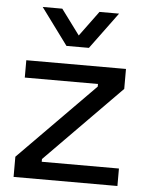

<svg xmlns="http://www.w3.org/2000/svg" viewBox="-52 -762 609 805"><g transform="rotate(5 252.5 -360.0)"><path d="M35.5 0H472.5V-73.5H147.5V-85L465.5 -408V-492H46V-419H354V-408L35.5 -85ZM303 -566.5 416.5 -720.5H334L256 -614.5L177.5 -720.5H95L208.5 -566.5Z"/></g></svg>

Font: MCL Standard
Style: Regular
Weight: 400
Designer: Květoslav Bartoš
Foundry: Florian Karsten
Version: Version 1.001;Glyphs 3.2.3 (3260)